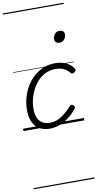

<svg xmlns="http://www.w3.org/2000/svg" viewBox="-150 -1067 825 1624"><g transform="rotate(-10 262.0 -255.0)"><path d="M225 19Q170 19 133.5 -4Q97 -27 78.5 -69Q60 -111 60 -167Q60 -234 81.5 -297.5Q103 -361 143 -410.5Q183 -460 238.5 -489.5Q294 -519 362 -519Q418 -519 458.5 -498.5Q499 -478 519 -447Q526 -438 524 -431Q522 -424 511 -415Q502 -408 493 -408Q484 -408 478 -416Q459 -439 431 -454.5Q403 -470 356 -470Q301 -470 257 -444Q213 -418 181.5 -374Q150 -330 133 -276.5Q116 -223 116 -169Q116 -125 129 -94Q142 -63 167.5 -47Q193 -31 231 -30Q269 -30 301.5 -44Q334 -58 364.5 -83.5Q395 -109 424 -141Q432 -150 441 -148Q450 -146 456 -139Q463 -133 464 -125.5Q465 -118 457 -109Q424 -67 385.5 -39Q347 -11 306.5 4Q266 19 225 19ZM430 -683Q413 -683 401.5 -692Q390 -701 390 -719Q390 -743 405 -762.5Q420 -782 447 -782Q465 -782 476.5 -773Q488 -764 488 -745Q488 -722 473 -702.5Q458 -683 430 -683ZM0 490H523V500H0ZM0 -20H523V0H0ZM0 -505H523V-500H0ZM0 -1010H523V-1000H0Z"/></g></svg>

Font: Playwrite NZ Guides
Style: Regular
Weight: 400
Designer: Veronika Burian, José Scaglione
Foundry: TypeTogether
Version: Version 1.003